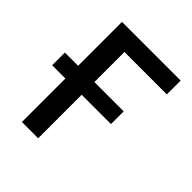

<svg xmlns="http://www.w3.org/2000/svg" viewBox="-157 -631 727 727"><g transform="rotate(45 206.0 -268.0)"><path d="M392 -462H165V-301H322V-233H165V0H78V-233H7V-301H78V-536H392Z"/></g></svg>

Font: Noto Sans Display
Style: Regular
Weight: 400
Designer: Monotype Design team
Foundry: Monotype Imaging Inc.
Version: Version 1.000